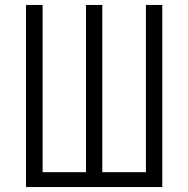

<svg xmlns="http://www.w3.org/2000/svg" viewBox="-20 -755 760 775"><path d="M85 0H635V-735H569V-60H393V-735H327V-60H152V-735H85Z"/></svg>

Font: Iosevka Sparkle Light
Style: Regular
Weight: 300
Designer: Belleve Invis
Foundry: Belleve Invis
Version: Version 4.5.0; ttfautohint (v1.8.3)